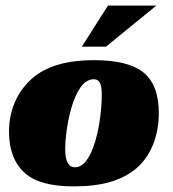

<svg xmlns="http://www.w3.org/2000/svg" viewBox="-20 -655 615 683"><path d="M315 -441C229 -441 164 -425 115 -392C49 -346 12 -272 12 -186C12 -122 32 -71 69 -39C105 -7 162 8 245 8C342 8 414 -13 465 -56C516 -100 545 -170 545 -253C545 -320 526 -370 488 -399C452 -427 394 -441 315 -441ZM247 -60C222 -60 212 -83 212 -125C212 -195 240 -373 313 -373C337 -373 342 -353 342 -316C342 -232 315 -60 247 -60ZM357 -489 536 -635H364L271 -489Z"/></svg>

Font: Racing Sans One
Style: Regular
Weight: 400
Designer: Pablo Impallari, Rodrigo Fuenzalida
Foundry: Pablo Impallari, Rodrigo Fuenzalida
Version: Version 1.001